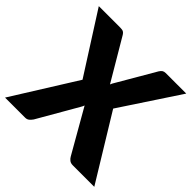

<svg xmlns="http://www.w3.org/2000/svg" viewBox="-189 -898 1068 1068"><g transform="rotate(45 345.0 -364.0)"><path d="M695.5 0H526.5Q510 0 499.8 -8Q489.5 -16 483.5 -27L337.5 -282Q333.5 -271 328.5 -263L192.5 -27Q185.5 -17 176 -8.5Q166.5 0 151.5 0H-6.5L228 -375L2.5 -728.5H171.5Q188 -728.5 195.8 -724.2Q203.5 -720 209.5 -710L354.5 -464.5Q357 -471 360.2 -477Q363.5 -483 367.5 -489.5L494.5 -707.5Q501.5 -718.5 509.2 -723.5Q517 -728.5 528.5 -728.5H690.5L462 -382Z"/></g></svg>

Font: Lato 2
Style: Regular
Weight: 900
Designer: Lukasz Dziedzic with Adam Twardoch and Botio Nikoltchev
Foundry: tyPoland Lukasz Dziedzic
Version: Version 2.015; 2015-08-06; http://www.latofonts.com/